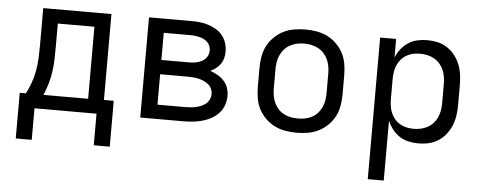

<svg xmlns="http://www.w3.org/2000/svg" viewBox="-49 -653 2499 993"><g transform="rotate(5 1200.0 -156.5)"><path d="M56 164V-73H88Q103 -102 114 -133Q125 -164 130.5 -196Q136 -228 137.5 -260.5Q139 -293 139 -325V-520H493V-74H544V164H461V0H139V164ZM179 -73H411V-447H221V-325Q221 -293 220 -260.5Q219 -228 214.5 -196.5Q210 -165 201 -134Q192 -103 179 -73Z M688 0V-520H911Q933 -520 955 -517.5Q977 -515 998 -508Q1019 -501 1038 -489.5Q1057 -478 1071 -460.5Q1085 -443 1091.5 -421.5Q1098 -400 1098 -378Q1098 -361 1094 -344.5Q1090 -328 1080.5 -314Q1071 -300 1057 -289.5Q1043 -279 1028 -272Q1048 -265 1066.5 -254.5Q1085 -244 1099.5 -228.5Q1114 -213 1121 -192.5Q1128 -172 1128 -151Q1128 -126 1119.5 -102Q1111 -78 1094 -60Q1077 -42 1055 -30Q1033 -18 1009 -11.5Q985 -5 960.5 -2.5Q936 0 911 0ZM771 -306H911Q923 -306 934.5 -307Q946 -308 957.5 -311Q969 -314 980 -319.5Q991 -325 999 -333.5Q1007 -342 1011.5 -353.5Q1016 -365 1016 -377Q1016 -388 1011.5 -399.5Q1007 -411 998.5 -419.5Q990 -428 979.5 -433Q969 -438 957.5 -441Q946 -444 934.5 -445.5Q923 -447 911 -447H771ZM771 -74H911Q925 -74 939.5 -75Q954 -76 968.5 -79Q983 -82 996.5 -87.5Q1010 -93 1021 -102Q1032 -111 1038.5 -124.5Q1045 -138 1045 -152Q1045 -152 1045 -152Q1045 -152 1045 -152Q1045 -167 1039 -180.5Q1033 -194 1021.5 -203Q1010 -212 996.5 -218Q983 -224 968.5 -227Q954 -230 939.5 -231Q925 -232 911 -232H771Z M1500 8Q1471 8 1441.5 3Q1412 -2 1386 -15Q1360 -28 1338.5 -49Q1317 -70 1303.5 -96Q1290 -122 1285 -151.5Q1280 -181 1280 -210V-310Q1280 -339 1285 -368.5Q1290 -398 1303.5 -424Q1317 -450 1338.5 -471Q1360 -492 1386 -505Q1412 -518 1441.5 -523Q1471 -528 1500 -528Q1529 -528 1558.5 -523Q1588 -518 1614 -505Q1640 -492 1661.5 -471Q1683 -450 1696.5 -424Q1710 -398 1715 -368.5Q1720 -339 1720 -310V-210Q1720 -181 1715 -151.5Q1710 -122 1696.5 -96Q1683 -70 1661.5 -49Q1640 -28 1614 -15Q1588 -2 1558.5 3Q1529 8 1500 8ZM1500 -66Q1519 -66 1537.5 -69.5Q1556 -73 1573 -82Q1590 -91 1602.5 -105Q1615 -119 1623 -136.5Q1631 -154 1634 -172.5Q1637 -191 1637 -210V-310Q1637 -329 1634 -347.5Q1631 -366 1623 -383.5Q1615 -401 1602.5 -415Q1590 -429 1573 -438Q1556 -447 1537.5 -451Q1519 -455 1500 -455Q1481 -455 1462.5 -451Q1444 -447 1427 -438Q1410 -429 1397.5 -415Q1385 -401 1377 -383.5Q1369 -366 1366 -347.5Q1363 -329 1363 -310V-210Q1363 -191 1366 -172.5Q1369 -154 1377 -136.5Q1385 -119 1397.5 -105Q1410 -91 1427 -82Q1444 -73 1462.5 -69.5Q1481 -66 1500 -66Z M1888 215V-520H1971V-424Q1981 -448 1997 -468.5Q2013 -489 2034.5 -503Q2056 -517 2081.5 -522.5Q2107 -528 2132 -528Q2160 -528 2186.5 -522Q2213 -516 2236 -501Q2259 -486 2276 -464Q2293 -442 2303 -416.5Q2313 -391 2316.5 -364Q2320 -337 2320 -310V-210Q2320 -183 2316.5 -156Q2313 -129 2303 -103.5Q2293 -78 2276 -56Q2259 -34 2236 -19Q2213 -4 2186.5 2Q2160 8 2132 8Q2107 8 2081.5 2.5Q2056 -3 2034.5 -17Q2013 -31 1997 -51.5Q1981 -72 1971 -96V215ZM2101 -65Q2120 -65 2138.5 -69Q2157 -73 2173.5 -82Q2190 -91 2203 -105.5Q2216 -120 2223.5 -137Q2231 -154 2234 -172.5Q2237 -191 2237 -210V-310Q2237 -329 2234 -347.5Q2231 -366 2223.5 -383Q2216 -400 2203 -414.5Q2190 -429 2173.5 -438Q2157 -447 2138.5 -451Q2120 -455 2101 -455Q2082 -455 2064 -451Q2046 -447 2030 -437.5Q2014 -428 2002 -413.5Q1990 -399 1983 -382Q1976 -365 1973.5 -346.5Q1971 -328 1971 -310V-210Q1971 -192 1973.5 -173.5Q1976 -155 1983 -138Q1990 -121 2002 -106.5Q2014 -92 2030 -82.5Q2046 -73 2064 -69Q2082 -65 2101 -65Z"/></g></svg>

Font: Iosevka SS04 Extended
Style: Regular
Weight: 400
Width: 7
Monospace: yes
Designer: Belleve Invis
Foundry: Belleve Invis
Version: Version 19.0.0; ttfautohint (v1.8.4)